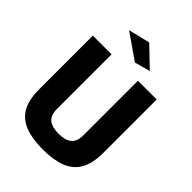

<svg xmlns="http://www.w3.org/2000/svg" viewBox="-253 -1011 1146 1146"><g transform="rotate(45 319.5 -438.5)"><path d="M321 12Q234 12 173.5 -10.5Q113 -33 82.5 -85Q52 -137 52 -226V-680H210V-220Q210 -167 238 -144Q266 -121 321 -121Q377 -121 405 -144Q433 -167 433 -220V-680H591V-228Q591 -140 560.5 -87Q530 -34 469.5 -11Q409 12 321 12ZM343 -744 182 -856 319 -889 442 -771Z"/></g></svg>

Font: Cairo Play ExtraBold
Style: Regular
Weight: 800
Version: Version 3.119